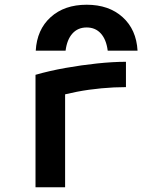

<svg xmlns="http://www.w3.org/2000/svg" viewBox="-20 -791 640 811"><path d="M346 -771Q440 -771 498 -718.5Q556 -666 561 -577H435Q429 -624 406 -649.5Q383 -675 346 -675Q309 -675 286 -649.5Q263 -624 257 -577H131Q136 -666 194 -718.5Q252 -771 346 -771ZM130 -475Q189 -492 256.5 -504Q324 -516 390.5 -523Q457 -530 512 -530V-423Q462 -423 408.5 -418Q355 -413 305.5 -403.5Q256 -394 217 -382L255 -440V0H130Z"/></svg>

Font: M PLUS Code Latin Expanded SemiBold
Style: Regular
Weight: 600
Width: 7
Designer: Coji Morishita
Foundry: UNDERFOREST DESIGN
Version: Version 1.002; ttfautohint (v1.8.3)